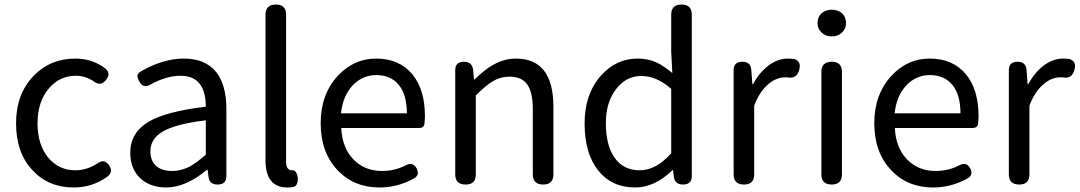

<svg xmlns="http://www.w3.org/2000/svg" viewBox="-20 -816 4777 849"><path d="M306 13Q195 13 125 -62Q51 -139 51 -271Q51 -401 130 -482Q203 -557 313 -557Q387 -557 445 -514Q472 -492 450 -464Q425 -431 392 -458Q356 -481 316 -481Q242 -481 194 -422.5Q146 -364 146 -270.5Q146 -177 192.5 -120Q239 -63 314 -63Q363 -63 410 -93Q442 -117 464 -83Q481 -55 455 -35Q388 13 306 13Z M715 13Q645 13 601 -27Q556 -69 556 -141Q556 -229 636 -277Q715 -324 890 -344Q890 -481 778 -481Q716 -481 645 -442Q614 -423 596 -456Q587 -472 588 -482Q589 -492 604 -501Q702 -557 793 -557Q889 -557 937 -496Q981 -439 981 -334V-167V-37Q981 0 942 0Q906 0 902 -34L898 -65H895Q801 13 715 13ZM741 -60Q779 -60 816 -78Q848 -95 890 -132V-208V-284Q757 -268 699 -234Q645 -202 645 -147Q645 -103 673 -80Q698 -60 741 -60Z M1250 13Q1154 13 1154 -108V-751Q1154 -796 1200 -796Q1245 -796 1245 -751V-449V-102Q1245 -63 1271 -63Q1272 -63 1273 -63Q1281 -64 1287 -56.5Q1293 -49 1295 -40Q1299 -22 1295 -9Q1291 8 1277 11Q1261 13 1250 13Z M1658 13Q1546 13 1474 -62Q1398 -141 1398 -271Q1398 -398 1473 -480Q1544 -557 1643 -557Q1745 -557 1803 -488Q1859 -420 1859 -302Q1859 -290 1857 -270Q1855 -250 1832 -250H1672H1489Q1493 -163 1542.5 -111.5Q1592 -60 1669 -60Q1726 -60 1774 -85Q1805 -102 1822 -72Q1837 -43 1812 -28Q1740 13 1658 13ZM1488 -315H1633H1779Q1779 -397 1743.5 -440.5Q1708 -484 1644 -484Q1584 -484 1541 -440Q1496 -393 1488 -315Z M2039 0Q1993 0 1993 -45V-271V-506Q1993 -543 2032 -543Q2067 -543 2072 -508L2076 -465H2079Q2124 -509 2162 -530Q2210 -557 2261 -557Q2427 -557 2427 -344V-45Q2427 0 2382 0Q2336 0 2336 -45V-332Q2336 -408 2311.5 -442.5Q2287 -477 2233 -477Q2193 -477 2158 -456Q2129 -439 2084 -394V-45Q2084 0 2039 0Z M2789 13Q2686 13 2626 -61Q2565 -137 2565 -271Q2565 -399 2636 -480Q2703 -557 2800 -557Q2845 -557 2883 -540Q2913 -526 2953 -493L2948 -587V-751Q2948 -796 2994 -796Q3039 -796 3039 -751V-398V-37Q3039 0 3000 0Q2965 0 2960 -33L2956 -64H2954Q2875 13 2789 13ZM2809 -63Q2881 -63 2948 -138V-280V-423Q2884 -480 2816 -480Q2749 -480 2705 -423Q2659 -364 2659 -272Q2659 -173 2698 -118Q2737 -63 2809 -63Z M3270 0Q3224 0 3224 -45V-271V-506Q3224 -543 3263 -543Q3299 -543 3302 -508L3307 -444H3310Q3339 -497 3378 -526Q3419 -557 3464 -557Q3474 -557 3492 -555Q3523 -545 3515 -511Q3505 -465 3462 -474Q3457 -474 3452 -474Q3414 -474 3380 -446Q3340 -414 3315 -349V-45Q3315 0 3270 0Z M3658 0Q3612 0 3612 -45V-498Q3612 -543 3658 -543Q3703 -543 3703 -498V-271V-45Q3703 0 3658 0ZM3658 -655Q3631 -655 3613 -672Q3595 -689 3595 -714Q3595 -741 3612.5 -757Q3630 -773 3658 -773Q3686 -773 3703.5 -757Q3721 -741 3721 -714Q3721 -688 3703 -672Q3686 -655 3658 -655Z M4106 13Q3994 13 3922 -62Q3846 -141 3846 -271Q3846 -398 3921 -480Q3992 -557 4091 -557Q4193 -557 4251 -488Q4307 -420 4307 -302Q4307 -290 4305 -270Q4303 -250 4280 -250H4120H3937Q3941 -163 3990.5 -111.5Q4040 -60 4117 -60Q4174 -60 4222 -85Q4253 -102 4270 -72Q4285 -43 4260 -28Q4188 13 4106 13ZM3936 -315H4081H4227Q4227 -397 4191.5 -440.5Q4156 -484 4092 -484Q4032 -484 3989 -440Q3944 -393 3936 -315Z M4487 0Q4441 0 4441 -45V-271V-506Q4441 -543 4480 -543Q4516 -543 4519 -508L4524 -444H4527Q4556 -497 4595 -526Q4636 -557 4681 -557Q4691 -557 4709 -555Q4740 -545 4732 -511Q4722 -465 4679 -474Q4674 -474 4669 -474Q4631 -474 4597 -446Q4557 -414 4532 -349V-45Q4532 0 4487 0Z"/></svg>

Font: GenSenRounded TW R
Style: Regular
Weight: 400
Version: Version 1.501;PS 1;hotconv 16.6.51;makeotf.lib2.5.65220